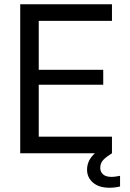

<svg xmlns="http://www.w3.org/2000/svg" viewBox="-20 -720 609 902"><path d="M544 106V156Q520 162 494 162Q445 162 417 138Q389 114 389 77Q389 33 426 0H75V-700H506V-622H162V-392H465V-322H162V-78H506V0Q480 16 465.5 31Q451 46 451 69Q451 87 464 99Q477 111 505 111Q519 111 544 106Z"/></svg>

Font: Be Vietnam
Style: Regular
Weight: 400
Designer: Gabriel Lam
Foundry: TypeRant
Version: Version 4.000